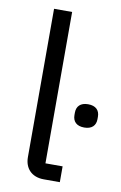

<svg xmlns="http://www.w3.org/2000/svg" viewBox="-85 -789 527 837"><g transform="rotate(10 179.0 -370.0)"><path d="M304 -253C338 -253 355 -271 355 -299V-310C355 -338 338 -356 304 -356C270 -356 253 -338 253 -310V-299C253 -271 270 -253 304 -253ZM241 0V-70H165V-740H85V-83C85 -35 115 0 170 0Z"/></g></svg>

Font: IBM Plex Thai Looped
Style: Regular
Weight: 400
Designer: Mike Abbink, Paul van der Laan, Pieter van Rosmalen, Ben Mitchell, Mark Frömberg
Foundry: Bold Monday
Version: Version 1.0